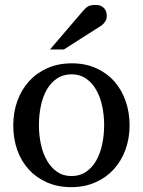

<svg xmlns="http://www.w3.org/2000/svg" viewBox="-20 -753 584 785"><path d="M405.8 -241.2Q405.8 -282.2 397.7 -319.8Q389.6 -357.4 373 -386.2Q356.4 -415 331.5 -432.1Q306.6 -449.2 272.9 -449.2Q238.3 -449.2 212.9 -432.1Q187.5 -415 171.1 -386.2Q154.8 -357.4 147 -319.8Q139.2 -282.2 139.2 -241.2Q139.2 -200.7 147.2 -163.1Q155.3 -125.5 171.9 -96.7Q188.5 -67.9 213.4 -50.5Q238.3 -33.2 272 -33.2Q306.2 -33.2 331.5 -50.3Q356.9 -67.4 373.3 -96.2Q389.6 -125 397.7 -162.6Q405.8 -200.2 405.8 -241.2ZM509.8 -240.2Q509.8 -187 492.9 -140.9Q476.1 -94.7 445.1 -60.8Q414.1 -26.9 369.9 -7.3Q325.7 12.2 271 12.2Q216.3 12.2 172.4 -7.1Q128.4 -26.4 97.7 -60.1Q66.9 -93.8 50.5 -139.9Q34.2 -186 34.2 -240.2Q34.2 -293.5 50.8 -339.8Q67.4 -386.2 98.6 -420.7Q129.9 -455.1 174.1 -474.6Q218.3 -494.1 273.9 -494.1Q329.6 -494.1 373.5 -474.1Q417.5 -454.1 447.8 -419.7Q478 -385.3 493.9 -339.1Q509.8 -293 509.8 -240.2ZM416.5 -688Q416.5 -674.3 409.9 -664.6Q403.3 -654.8 393.6 -647.9L241.2 -550.8H184.6L317.4 -706.1Q323.2 -712.4 328.1 -717.5Q333 -722.7 338.9 -726.1Q344.7 -729.5 352.3 -731.2Q359.9 -732.9 370.6 -732.9Q383.8 -732.9 392.6 -728.8Q401.4 -724.6 406.7 -718.3Q412.1 -711.9 414.3 -703.9Q416.5 -695.8 416.5 -688Z"/></svg>

Font: BabelStone Ogham Pictish
Style: Regular
Weight: 400
Designer: Andrew West
Foundry: BabelStone
Version: Version 1.02 March 14, 2022